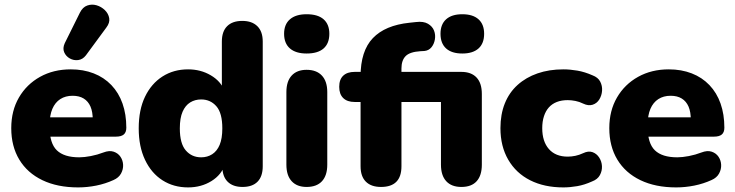

<svg xmlns="http://www.w3.org/2000/svg" viewBox="-20 -805 3199 836"><path d="M320 11Q230 11 164.5 -20.5Q99 -52 64 -110Q29 -168 29 -247Q29 -323 62.5 -380.5Q96 -438 154.5 -470.5Q213 -503 288 -503Q343 -503 388 -485.5Q433 -468 465 -434.5Q497 -401 513.5 -354Q530 -307 530 -249Q530 -229 519 -219.5Q508 -210 484 -210H178V-294H400L384 -281Q384 -318 374 -341Q364 -364 344.5 -376Q325 -388 296 -388Q265 -388 242.5 -373.5Q220 -359 208 -331Q196 -303 196 -261V-252Q196 -181 227.5 -150.5Q259 -120 325 -120Q347 -120 375.5 -125.5Q404 -131 430 -141Q456 -151 475 -144.5Q494 -138 504.5 -122.5Q515 -107 516 -87.5Q517 -68 507 -49.5Q497 -31 474 -21Q439 -5 399.5 3Q360 11 320 11ZM354 -564Q340 -546 320.5 -543.5Q301 -541 284 -550.5Q267 -560 259.5 -577.5Q252 -595 262 -617L328 -750Q340 -774 360 -781Q380 -788 400.5 -782Q421 -776 436.5 -761Q452 -746 455.5 -726Q459 -706 443 -685Z M799 11Q736 11 687.5 -20Q639 -51 611.5 -109Q584 -167 584 -246Q584 -327 611.5 -384Q639 -441 687.5 -472Q736 -503 799 -503Q854 -503 898 -477Q942 -451 957 -410H946V-624Q946 -668 969 -691Q992 -714 1035 -714Q1077 -714 1100.5 -691Q1124 -668 1124 -624V-81Q1124 -37 1101.5 -14Q1079 9 1036 9Q994 9 971 -14Q948 -37 948 -81V-138L959 -89Q945 -44 900.5 -16.5Q856 11 799 11ZM856 -120Q883 -120 904 -133.5Q925 -147 936.5 -174.5Q948 -202 948 -246Q948 -313 922 -342.5Q896 -372 856 -372Q829 -372 808 -359Q787 -346 775 -318.5Q763 -291 763 -246Q763 -180 789 -150Q815 -120 856 -120Z M1315 9Q1273 9 1250 -16Q1227 -41 1227 -88V-404Q1227 -451 1250 -476Q1273 -501 1315 -501Q1358 -501 1381.5 -476Q1405 -451 1405 -404V-88Q1405 -41 1382 -16Q1359 9 1315 9ZM1315 -572Q1268 -572 1242.5 -594Q1217 -616 1217 -658Q1217 -699 1242.5 -721Q1268 -743 1315 -743Q1364 -743 1389 -721Q1414 -699 1414 -658Q1414 -616 1389 -594Q1364 -572 1315 -572Z M1639 9Q1596 9 1573 -14Q1550 -37 1550 -81V-361H1524Q1492 -361 1474.5 -378Q1457 -395 1457 -427Q1457 -459 1474.5 -475.5Q1492 -492 1524 -492H1601L1550 -445V-473Q1550 -583 1603.5 -639Q1657 -695 1763 -706L1791 -709Q1824 -713 1843.5 -701.5Q1863 -690 1870 -671.5Q1877 -653 1873.5 -633Q1870 -613 1858.5 -599Q1847 -585 1828 -583L1810 -582Q1764 -579 1746 -560.5Q1728 -542 1728 -507V-474L1706 -492H1989Q2032 -492 2055 -467.5Q2078 -443 2078 -396V-88Q2078 -41 2055.5 -16Q2033 9 1989 9Q1946 9 1923 -16Q1900 -41 1900 -88V-361H1728V-81Q1728 9 1639 9ZM1993 -572Q1947 -572 1922.5 -594Q1898 -616 1898 -658Q1898 -699 1922.5 -721Q1947 -743 1993 -743Q2039 -743 2063.5 -721Q2088 -699 2088 -658Q2088 -616 2063.5 -594Q2039 -572 1993 -572Z M2433 11Q2350 11 2288.5 -20Q2227 -51 2193 -109.5Q2159 -168 2159 -247Q2159 -307 2178 -354.5Q2197 -402 2233.5 -435Q2270 -468 2320.5 -485.5Q2371 -503 2433 -503Q2462 -503 2494 -497.5Q2526 -492 2560 -477Q2584 -468 2593.5 -449.5Q2603 -431 2601.5 -410Q2600 -389 2589.5 -372Q2579 -355 2560.5 -349Q2542 -343 2519 -354Q2503 -362 2485.5 -365.5Q2468 -369 2452 -369Q2425 -369 2404.5 -361Q2384 -353 2370 -337.5Q2356 -322 2348.5 -299Q2341 -276 2341 -247Q2341 -189 2370 -156Q2399 -123 2452 -123Q2468 -123 2485 -126.5Q2502 -130 2519 -138Q2542 -149 2560 -142.5Q2578 -136 2589 -119Q2600 -102 2601 -81.5Q2602 -61 2592 -42.5Q2582 -24 2558 -15Q2525 0 2493.5 5.5Q2462 11 2433 11Z M2924 11Q2834 11 2768.5 -20.5Q2703 -52 2668 -110Q2633 -168 2633 -247Q2633 -323 2666.5 -380.5Q2700 -438 2758.5 -470.5Q2817 -503 2892 -503Q2947 -503 2992 -485.5Q3037 -468 3069 -434.5Q3101 -401 3117.5 -354Q3134 -307 3134 -249Q3134 -229 3123 -219.5Q3112 -210 3088 -210H2782V-294H3004L2988 -281Q2988 -318 2978 -341Q2968 -364 2948.5 -376Q2929 -388 2900 -388Q2869 -388 2846.5 -373.5Q2824 -359 2812 -331Q2800 -303 2800 -261V-252Q2800 -181 2831.5 -150.5Q2863 -120 2929 -120Q2951 -120 2979.5 -125.5Q3008 -131 3034 -141Q3060 -151 3079 -144.5Q3098 -138 3108.5 -122.5Q3119 -107 3120 -87.5Q3121 -68 3111 -49.5Q3101 -31 3078 -21Q3043 -5 3003.5 3Q2964 11 2924 11Z"/></svg>

Font: Nunito ExtraLight Black
Style: Regular
Weight: 900
Version: Version 3.602